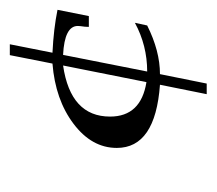

<svg xmlns="http://www.w3.org/2000/svg" viewBox="-45 -385 439 389"><g transform="rotate(-90 174.5 -190.5)"><path d="M178.2 8.8 197.3 -85.9Q69.3 -95.2 69.3 -173.3Q69.3 -224.1 118.2 -261Q167 -297.9 240.2 -303.7L257.3 -390.1H279.3L262.2 -303.7Q311 -301.3 349.1 -293.5L336.4 -230H314.5Q314.5 -232.9 314.9 -238.3Q316.4 -248.5 316.4 -252.4Q316.4 -279.3 257.8 -282.2L224.1 -111.8Q276.9 -111.8 322.8 -136.7L317.4 -111.8Q265.6 -85.9 218.8 -85.9L199.7 8.8ZM202.6 -113.3 236.3 -282.2Q132.8 -267.1 132.8 -187Q132.8 -124.5 202.6 -113.3Z"/></g></svg>

Font: IranNastaliq
Style: Regular
Weight: 400
Designer: Hossein Zahedi
Version: Version 1.5